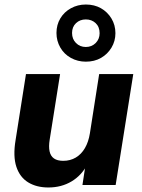

<svg xmlns="http://www.w3.org/2000/svg" viewBox="-20 -819 630 850"><path d="M194 11Q142 11 105 -11.5Q68 -34 52.5 -80.5Q37 -127 49 -199L95 -491H246L200 -201Q195 -170 199.5 -149Q204 -128 219 -117.5Q234 -107 260 -107Q291 -107 315.5 -121.5Q340 -136 356 -163.5Q372 -191 378 -229L419 -491H570L492 0H345L359 -92H367Q342 -43 297 -16Q252 11 194 11ZM360 -546Q324 -546 294 -562.5Q264 -579 247 -608.5Q230 -638 230 -673Q230 -709 247 -737.5Q264 -766 294 -782.5Q324 -799 360 -799Q398 -799 427 -782.5Q456 -766 473.5 -737Q491 -708 491 -672Q491 -637 473.5 -608Q456 -579 427 -562.5Q398 -546 360 -546ZM360 -611Q386 -611 403.5 -628.5Q421 -646 421 -672Q421 -700 403.5 -716.5Q386 -733 360 -733Q334 -733 316.5 -716.5Q299 -700 299 -673Q299 -646 316.5 -628.5Q334 -611 360 -611Z"/></svg>

Font: Nunito Sans 12pt ExtraLight 12pt ExtraBold
Style: Italic
Weight: 800
Italic angle: -9°
Version: Version 3.101;gftools[0.9.27]